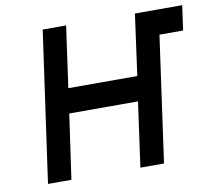

<svg xmlns="http://www.w3.org/2000/svg" viewBox="-78 -790 980 880"><g transform="rotate(-10 412.0 -350.5)"><path d="M76 0H185L228 -301H548L506 0H616L714 -700H604L565 -416H244L284 -701H175ZM698 -585H808L824 -700H714Z"/></g></svg>

Font: Unageo
Style: SemiBold-Italic
Weight: 600
Designer: Richard Sepsi
Foundry: Richard Sepsi
Version: Version 2.000